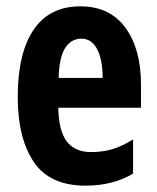

<svg xmlns="http://www.w3.org/2000/svg" viewBox="-20 -576 497 606"><path d="M234 -556Q326 -556 375.5 -489Q425 -422 425 -309V-236H164Q165 -164 190.5 -130Q216 -96 268 -96Q303 -96 334 -105Q365 -114 400 -136V-28Q336 10 250 10Q137 10 86.5 -65Q36 -140 36 -270Q36 -408 86 -482Q136 -556 234 -556ZM237 -454Q205 -454 186 -425Q167 -396 165 -330H304Q304 -388 286.5 -421Q269 -454 237 -454Z"/></svg>

Font: Noto Sans ExtraCondensed
Style: Bold
Weight: 700
Width: 2
Designer: Monotype Design Team
Foundry: Monotype Imaging Inc.
Version: Version 2.013; ttfautohint (v1.8.4.7-5d5b)